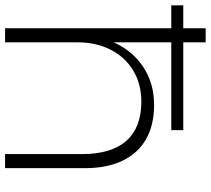

<svg xmlns="http://www.w3.org/2000/svg" viewBox="-64 -754 810 737"><g transform="rotate(90 340.5 -385.0)"><path d="M-8 -684H80V-770H134V-684H471V-638H134V-416Q139 -429 146 -441Q181 -503 240 -537.5Q299 -572 374 -572Q452 -572 506 -541Q560 -510 588.5 -450.5Q617 -391 617 -306V0H563V-295Q563 -408 512 -465.5Q461 -523 362 -523Q294 -523 242.5 -492Q191 -461 162.5 -405.5Q134 -350 134 -277V0H80V-638H-8Z"/></g></svg>

Font: Bounded
Style: Regular
Weight: 200
Designer: Vlad Churkin
Version: Version 1.0